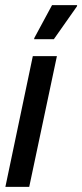

<svg xmlns="http://www.w3.org/2000/svg" viewBox="-20 -729 321 749"><path d="M1 0 108 -510H202L94 0ZM113 -576 114 -581 183 -709H281L280 -704L190 -576Z"/></svg>

Font: Saira Condensed Medium
Style: Italic
Weight: 500
Width: 3
Italic angle: -12°
Designer: Hector Gatti with collaboration of the Omnibus-Type team
Foundry: Omnibus-Type
Version: Version 1.101